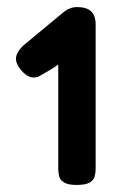

<svg xmlns="http://www.w3.org/2000/svg" viewBox="-20 -715 350 544"><path d="M197 -191Q173 -191 161.5 -198Q150 -205 147.5 -216Q145 -227 145 -238V-532Q131 -522 117 -514Q103 -506 89 -498Q76 -493 64 -497.5Q52 -502 41 -515Q23 -536 25.5 -552.5Q28 -569 46 -586L157 -678Q166 -686 176.5 -690.5Q187 -695 198 -695Q225 -695 238 -683Q251 -671 251 -646V-237Q251 -225 248 -214.5Q245 -204 233.5 -197.5Q222 -191 197 -191Z"/></svg>

Font: Fredoka Medium
Style: Regular
Weight: 500
Designer: Ben Nathan
Foundry: Milena B. Brandão, Ben Nathan
Version: Version 2.001